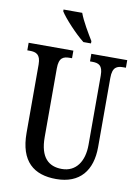

<svg xmlns="http://www.w3.org/2000/svg" viewBox="-100 -998 785 1074"><g transform="rotate(10 292.0 -460.5)"><path d="M313 -771H356V-784C333 -822 294 -886 278 -931H172V-921C193 -886 266 -807 313 -771ZM295 10C430 10 496 -74 496 -207V-600C496 -662 522 -671 558 -671H572V-714H368V-671H380C417 -671 441 -662 441 -604V-209C441 -117 398 -51 317 -51C242 -51 192 -94 192 -210V-600C192 -662 217 -671 254 -671H266V-714H12V-671H26C61 -671 88 -662 88 -604V-216C88 -53 169 10 295 10Z"/></g></svg>

Font: Noto Serif Armenian ExtraCondensed Medium
Style: Regular
Weight: 500
Width: 2
Designer: Monotype Design Team
Foundry: Monotype Imaging Inc.
Version: Version 2.008